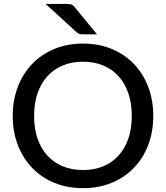

<svg xmlns="http://www.w3.org/2000/svg" viewBox="-20 -947 842 974"><path d="M315.5 -927Q332.5 -927 341.5 -924.2Q350.5 -921.5 359.5 -910L472 -773H402Q390.5 -773 383.8 -774.5Q377 -776 368.5 -783.5L211.5 -927ZM757.5 -359Q757.5 -278.5 731.8 -211.2Q706 -144 659 -95.2Q612 -46.5 546.5 -19.5Q481 7.5 401 7.5Q321.5 7.5 255.8 -19.5Q190 -46.5 143.2 -95.2Q96.5 -144 70.5 -211.2Q44.5 -278.5 44.5 -359Q44.5 -439 70.5 -506.5Q96.5 -574 143.2 -622.8Q190 -671.5 255.8 -698.8Q321.5 -726 401 -726Q481 -726 546.5 -698.8Q612 -671.5 659 -622.8Q706 -574 731.8 -506.5Q757.5 -439 757.5 -359ZM648.5 -359Q648.5 -423 631 -474Q613.5 -525 581.2 -560.5Q549 -596 503.2 -615Q457.5 -634 401 -634Q344.5 -634 298.8 -615Q253 -596 220.5 -560.5Q188 -525 170.5 -474Q153 -423 153 -359Q153 -294.5 170.5 -243.8Q188 -193 220.5 -157.5Q253 -122 298.8 -103.2Q344.5 -84.5 401 -84.5Q457.5 -84.5 503.2 -103.2Q549 -122 581.2 -157.5Q613.5 -193 631 -243.8Q648.5 -294.5 648.5 -359Z"/></svg>

Font: TypoPRO Lato
Style: Regular
Weight: 500
Designer: Lukasz Dziedzic with Adam Twardoch and Botio Nikoltchev
Foundry: tyPoland Lukasz Dziedzic
Version: Version 2.010; 2014-09-01; http://www.latofonts.com/